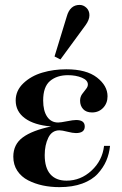

<svg xmlns="http://www.w3.org/2000/svg" viewBox="-20 -750 496 782"><path d="M428.2 -155.8Q424.8 -123 412.8 -95.2Q400.9 -67.4 377.9 -42.2Q355 -17.1 315.2 -2.4Q275.4 12.2 222.2 12.2Q186.5 12.2 154.3 5.4Q122.1 -1.5 94.5 -15.6Q66.9 -29.8 50.5 -54.4Q34.2 -79.1 34.2 -111.8Q34.2 -162.1 72.8 -190.4Q111.3 -218.8 188 -234.9Q119.1 -240.7 81.5 -268.3Q43.9 -295.9 43.9 -340.8Q43.9 -381.3 75.4 -411.1Q106.9 -440.9 152.6 -454.3Q198.2 -467.8 250 -467.8Q332 -467.8 375 -434.3Q418 -400.9 418 -357.9Q418 -329.6 400.1 -310.8Q382.3 -292 355 -292Q331.1 -292 318.6 -305.7Q306.2 -319.3 306.2 -339.8Q306.2 -355 314.2 -366.5Q322.3 -377.9 330.1 -387.2Q337.9 -396.5 337.9 -405.8Q337.9 -423.3 313.5 -433.6Q289.1 -443.8 256.8 -443.8Q211.9 -443.8 183.8 -420.2Q155.8 -396.5 155.8 -340.8Q155.8 -298.8 171.9 -274.9Q188 -251 216.8 -251Q227.1 -251 252.4 -256.1Q277.8 -261.2 290 -261.2Q325.2 -261.2 325.2 -234.9Q325.2 -208 289.1 -208Q276.4 -208 254.4 -213.6Q232.4 -219.2 222.2 -219.2Q191.4 -219.2 176.8 -189.2Q162.1 -159.2 162.1 -118.2Q162.1 -66.4 185.1 -40.3Q208 -14.2 251 -14.2Q308.6 -14.2 352.8 -55.2Q397 -96.2 403.8 -155.8ZM202.1 -520 252 -683.1Q265.1 -730 304.2 -730Q319.8 -730 332 -718.3Q344.2 -706.5 344.2 -688Q344.2 -668.9 328.1 -647L226.1 -507.8Z"/></svg>

Font: Flanker Steampunk
Style: Bold
Weight: 700
Designer: Alexey Kryukov, Leonardo Di Lena
Foundry: Alexey Kryukov, Leonardo Di Lena
Version: 1.210